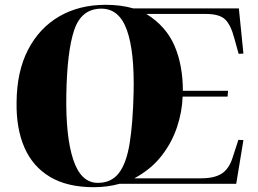

<svg xmlns="http://www.w3.org/2000/svg" viewBox="-20 -765 1072 799"><path d="M49 -340Q50 -468 97 -558.5Q144 -649 227 -697Q310 -745 420 -745Q483 -745 535 -730H974L993 -542L973 -541L955 -606Q940 -663 916 -685Q892 -707 836 -707H589Q671 -656 706 -575Q741 -494 741 -387H929L927 -363H740Q738 -300 716.5 -235.5Q695 -171 651.5 -115.5Q608 -60 539 -23H817Q872 -23 902.5 -42.5Q933 -62 948 -109L972 -183L993 -182L963 0H477Q452 7 425 10.5Q398 14 370 14Q260 14 188 -29Q116 -72 81.5 -151.5Q47 -231 49 -340ZM256 -370Q253 -196 285 -100Q317 -4 387 -4Q443 -4 474.5 -44.5Q506 -85 519.5 -168.5Q533 -252 536 -379Q540 -551 508 -640Q476 -729 402 -729Q319 -729 289 -640.5Q259 -552 256 -370Z"/></svg>

Font: Literata 72pt ExtraBold
Style: Italic
Weight: 800
Italic angle: -2°
Designer: Latin by Veronika Burian and Jose Scaglione. Greek by Irene Vlachou. Cyrillic by Vera Evstafieva
Foundry: TypeTogether
Version: Version 3.002